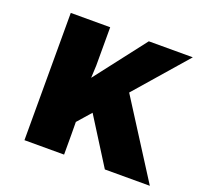

<svg xmlns="http://www.w3.org/2000/svg" viewBox="-102 -673 832 789"><g transform="rotate(20 314.0 -278.5)"><path d="M613.3 -556.6 417 -331.1 627.9 0H431.2L304.2 -201.7L252.4 -142.6L252.9 -85.9V0H79.6V-556.6H252V-388.7L249.5 -334.5L420.9 -556.6Z"/></g></svg>

Font: HaufeMerriweatherSans
Style: Bold
Weight: 700
Designer: Eben Sorkin
Foundry: Eben Sorkin
Version: Version 1.56